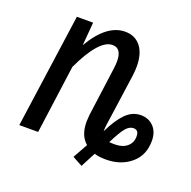

<svg xmlns="http://www.w3.org/2000/svg" viewBox="-112 -648 828 833"><g transform="rotate(20 302.0 -232.0)"><path d="M599 -132Q599 -65 553 -26.5Q507 12 438 12Q406 12 385 5L349 74L303 49L341 -19Q304 -50 304 -114Q304 -123 306 -145L336 -368Q339 -389 339 -405Q339 -465 297 -465Q235 -465 165 -316L122 0H35L109 -527H184L175 -420Q244 -538 329 -538Q375 -538 401 -505Q427 -472 427 -413Q427 -393 424 -370L390 -129Q388 -117 388 -100Q417 -160 447.5 -190.5Q478 -221 517 -221Q553 -221 576 -197Q599 -173 599 -132ZM530 -128Q530 -157 506 -157Q487 -157 470.5 -137.5Q454 -118 427 -64Q435 -63 454 -63Q488 -63 509 -80.5Q530 -98 530 -128Z"/></g></svg>

Font: Fira Sans Extra Condensed
Style: Italic
Weight: 400
Width: 3
Italic angle: -8°
Designer: Carrois Corporate & Edenspiekermann AG
Foundry: Carrois Corporate GbR & Edenspiekermann AG
Version: Version 4.203